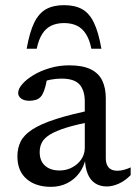

<svg xmlns="http://www.w3.org/2000/svg" viewBox="-20 -715 527 745"><path d="M351 -291 348.5 -245.5Q280.5 -233 238.5 -220Q196.5 -207 173.8 -192.8Q151 -178.5 142.5 -162Q134 -145.5 134 -125Q134 -90 155 -71.8Q176 -53.5 211 -53.5Q238 -53.5 260.2 -65.5Q282.5 -77.5 295.8 -97.2Q309 -117 309 -141V-321Q309 -364 288.8 -387Q268.5 -410 218.5 -410Q198 -410 176.5 -406Q155 -402 135 -394L165 -421.5Q162 -405 158.8 -390.5Q155.5 -376 151.5 -364.5Q147.5 -353 142 -344.5Q133.5 -332.5 121 -328.2Q108.5 -324 94 -324Q73.5 -324 62 -332.8Q50.5 -341.5 50.5 -354Q50.5 -370.5 66.8 -389Q83 -407.5 110.5 -424Q138 -440.5 173.8 -451Q209.5 -461.5 248.5 -461.5Q300 -461.5 331.2 -446.5Q362.5 -431.5 376.5 -402.8Q390.5 -374 390.5 -333.5V-102Q390.5 -85 395.8 -74Q401 -63 411 -57.8Q421 -52.5 436 -52.5Q447.5 -52.5 460.8 -56Q474 -59.5 487 -65.5V-35.5Q465 -13 440.5 -2.2Q416 8.5 394.5 8.5Q368 8.5 349.2 -3.8Q330.5 -16 320.5 -40Q310.5 -64 309.5 -99L313 -102.5Q306.5 -69 287.5 -43.5Q268.5 -18 240.2 -4Q212 10 177.5 10Q118.5 10 83 -20.8Q47.5 -51.5 47.5 -108.5Q47.5 -140 60 -165.5Q72.5 -191 105.2 -212.5Q138 -234 197.5 -253.2Q257 -272.5 351 -291ZM228.5 -625.5Q200.5 -625.5 179.2 -615.5Q158 -605.5 144 -583.5Q130 -561.5 122.5 -526H83.5Q95 -591 113 -627.5Q131 -664 159 -679.5Q187 -695 228.5 -695Q270.5 -695 298.5 -679.5Q326.5 -664 344.2 -627.5Q362 -591 373.5 -526H334.5Q327.5 -561.5 313.2 -583.5Q299 -605.5 278 -615.5Q257 -625.5 228.5 -625.5Z"/></svg>

Font: Newsreader
Style: Regular
Weight: 400
Designer: Hugues Gentile
Foundry: Production Type
Version: Version 1.003